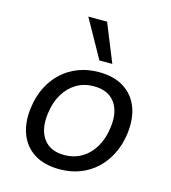

<svg xmlns="http://www.w3.org/2000/svg" viewBox="-113 -848 846 948"><g transform="rotate(15 310.0 -373.5)"><path d="M278 9Q200 9 148.5 -23.5Q97 -56 75 -115Q53 -174 64 -251Q72 -309 95.5 -355.5Q119 -402 155.5 -435.5Q192 -469 239.5 -487Q287 -505 343 -505Q421 -505 472 -472.5Q523 -440 545 -382.5Q567 -325 557 -247Q549 -189 525.5 -142Q502 -95 465.5 -61Q429 -27 381.5 -9Q334 9 278 9ZM282 -65Q333 -65 372.5 -89Q412 -113 437 -156Q462 -199 469 -256Q480 -336 445.5 -383.5Q411 -431 338 -431Q287 -431 248 -407.5Q209 -384 184 -341.5Q159 -299 152 -242Q141 -161 175.5 -113Q210 -65 282 -65ZM330 -561 221 -756H317L396 -561Z"/></g></svg>

Font: Nunito Sans 7pt
Style: Italic
Weight: 400
Italic angle: -9°
Designer: Vernon Adams
Foundry: Vernon Adams
Version: Version 3.101;gftools[0.9.27]